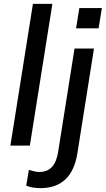

<svg xmlns="http://www.w3.org/2000/svg" viewBox="-20 -756 549 997"><path d="M34 0 151 -736H252L135 0ZM189 221Q172 221 152 218Q132 215 116 208L130 126Q142 130 156.5 133.5Q171 137 185 137Q224 137 248.5 112.5Q273 88 282 32L367 -504H468L382 39Q368 129 320 175Q272 221 189 221ZM375 -609 392 -714H509L492 -609Z"/></svg>

Font: Mulish ExtraLight SemiBold
Style: Italic
Weight: 600
Italic angle: -9°
Version: Version 3.603